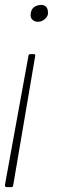

<svg xmlns="http://www.w3.org/2000/svg" viewBox="-33 -512 247 784"><path d="M14 252H-6Q-13 252 -13 244L83 -283Q84 -291 90 -291H105Q111 -291 111 -285L21 244Q20 252 14 252ZM122 -423Q107 -423 98 -433Q92 -440 92 -449Q92 -489 134 -492Q163 -492 163 -459Q163 -445 150 -434Q137 -423 122 -423Z"/></svg>

Font: YamahaIndonesia935. App Thin
Style: Italic
Weight: 100
Italic angle: -10°
Designer: Dalton Maag Ltd
Foundry: Dalton Maag Ltd
Version: Version 1.002; January 01, 2024; Regular/Italic